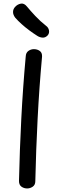

<svg xmlns="http://www.w3.org/2000/svg" viewBox="-20 -1045 349 1082"><path d="M125 -727Q126 -748 140 -758Q154 -768 171 -768Q190 -768 204 -758Q218 -748 217 -726Q201 -551 192 -375.5Q183 -200 179 -24Q179 -3 164.5 7Q150 17 133 17Q115 17 101 7Q87 -3 87 -25Q91 -200 100 -376Q109 -552 125 -727ZM190 -843Q168 -857 145 -874Q122 -891 101.5 -909.5Q81 -928 66 -945Q53 -962 53.5 -978.5Q54 -995 66 -1007Q79 -1021 97.5 -1024.5Q116 -1028 132 -1008Q150 -986 178.5 -955.5Q207 -925 239 -900Q253 -890 256 -874Q259 -858 249 -846Q236 -832 220 -833Q204 -834 190 -843Z"/></svg>

Font: Playpen Sans Thai
Style: Regular
Weight: 400
Designer: Sirin Gunkloy, Laura Meseguer, Veronika Burian, José Scaglione
Foundry: TypeTogether
Version: Version 2.000